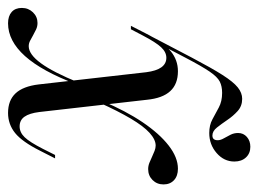

<svg xmlns="http://www.w3.org/2000/svg" viewBox="-126 -362 663 494"><g transform="rotate(-90 206.0 -114.5)"><path d="M75.8 197.6Q58.9 197.6 48.4 186.3Q37.9 175 37.9 156.5Q37.9 129.8 59.7 110.9Q81.5 91.9 111.3 91.9Q131.5 91.9 146.4 100Q161.3 108.1 177 116.5Q192.7 125 214.5 125Q231.5 125 243.5 119Q255.6 112.9 269.4 92.7Q283.1 72.6 304.4 31.9Q325.8 -8.9 362.1 -78.2L373.4 -83.1Q332.3 -4 305.2 47.2Q278.2 98.4 260.5 126.2Q242.7 154 228.6 165.3Q214.5 176.6 199.2 176.6Q180.6 176.6 167.7 164.9Q154.8 153.2 144.8 138.3Q134.7 123.4 125.4 111.7Q116.1 100 104.8 100Q92.7 100 92.7 113.7Q92.7 121 97.6 129.4Q102.4 137.9 106.9 146.8Q111.3 155.6 111.3 166.1Q111.3 179.8 101.2 188.7Q91.1 197.6 75.8 197.6ZM270.2 11.3Q237.1 11.3 219 -8.5Q200.8 -28.2 196.8 -68.5L165.3 -345.2Q162.1 -371 153.2 -383.5Q144.4 -396 128.2 -396Q112.9 -396 100.4 -383.1Q87.9 -370.2 70.2 -335.5L54.8 -304.8H46L65.3 -342.7Q88.7 -389.5 111.3 -407.7Q133.9 -425.8 162.9 -425.8Q195.2 -425.8 213.3 -406.5Q231.5 -387.1 236.3 -346.8L267.7 -70.2Q271 -44.4 280.2 -31.5Q289.5 -18.5 304.8 -18.5Q319.4 -18.5 331.9 -31.9Q344.4 -45.2 362.1 -79L378.2 -109.7H387.1L367.7 -71.8Q344.4 -25.8 321.8 -7.3Q299.2 11.3 270.2 11.3ZM19.4 11.3Q0.8 11.3 -10.1 1.2Q-21 -8.9 -21 -25.8Q-21 -42.7 -9.7 -54Q1.6 -65.3 18.5 -65.3Q26.6 -65.3 34.7 -62.1Q42.7 -58.9 50.4 -55.2Q58.1 -51.6 65.3 -48.8Q72.6 -46 79 -46Q94.4 -46 111.7 -61.7Q129 -77.4 148.4 -110.1Q167.7 -142.7 189.5 -191.1L193.5 -183.1Q168.5 -123.4 139.1 -79.8Q109.7 -36.3 79 -12.5Q48.4 11.3 19.4 11.3ZM241.1 -244.4 237.1 -250.8Q270.2 -338.7 309.3 -382.3Q348.4 -425.8 393.5 -425.8Q412.1 -425.8 422.6 -416.5Q433.1 -407.3 433.1 -390.3Q433.1 -373.4 421.8 -361.7Q410.5 -350 394.4 -350Q385.5 -350 377.8 -353.6Q370.2 -357.3 362.9 -361.3Q355.6 -365.3 348.8 -369Q341.9 -372.6 334.7 -372.6Q313.7 -372.6 290.7 -341.1Q267.7 -309.7 241.1 -244.4Z"/></g></svg>

Font: Playfair 144pt SemiCondensed
Style: Italic
Weight: 400
Width: 4
Italic angle: -15.6°
Designer: Claus Eggers Sørensen
Foundry: Claus Eggers Sørensen
Version: Version 2.203